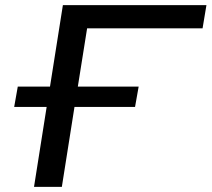

<svg xmlns="http://www.w3.org/2000/svg" viewBox="-20 -725 821 745"><path d="M112 0 161 -310H35L49 -389H174L224 -705H781L766 -615H318L282 -389H518L504 -310H269L220 0Z"/></svg>

Font: Nunito Sans 10pt Expanded Medium
Style: Italic
Weight: 500
Width: 7
Italic angle: -9°
Designer: Vernon Adams
Foundry: Vernon Adams
Version: Version 3.101;gftools[0.9.27]